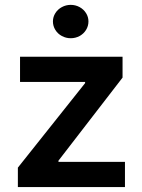

<svg xmlns="http://www.w3.org/2000/svg" viewBox="-20 -761 576 781"><path d="M52.7 -79.1 326.2 -422.9V-427.7H61.5V-530.3H478.5V-445.3L217.8 -107.4V-102.5H488.3V0H52.7ZM195.3 -673.8Q195.3 -691.9 205.1 -707.5Q214.8 -723.1 231.7 -732.2Q248.5 -741.2 267.6 -741.2Q287.1 -741.2 303.7 -732.2Q320.3 -723.1 330.1 -707.5Q339.8 -691.9 339.8 -673.8Q339.8 -655.3 330.1 -639.4Q320.3 -623.5 303.7 -614.5Q287.1 -605.5 267.6 -605.5Q248.5 -605.5 231.7 -614.5Q214.8 -623.5 205.1 -639.4Q195.3 -655.3 195.3 -673.8Z"/></svg>

Font: Pretendard Std SemiBold
Style: Regular
Weight: 600
Designer: Base glyphs from Inter by Rasmus Andersson; Hangeul glyphs from Noto Sans CJK(Source Han Sans) by Jang Soo-young and Kan
Foundry: Kil Hyung-jin
Version: Version 1.309